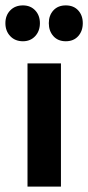

<svg xmlns="http://www.w3.org/2000/svg" viewBox="-43 -692 327 712"><path d="M59 -457H183V0H59ZM201 -539Q172 -539 155 -558Q138 -577 138 -606Q138 -635 155 -653.5Q172 -672 201 -672Q230 -672 247 -653.5Q264 -635 264 -606Q264 -577 247 -558Q230 -539 201 -539ZM42 -539Q13 -539 -5 -558Q-23 -577 -23 -606Q-23 -635 -5 -653.5Q13 -672 42 -672Q70 -672 87.5 -653.5Q105 -635 105 -606Q105 -577 87.5 -558Q70 -539 42 -539Z"/></svg>

Font: Tilda Sans Bold
Style: Regular
Weight: 700
Designer: ParaType Ltd
Foundry: ParaType Ltd
Version: Version 1.009